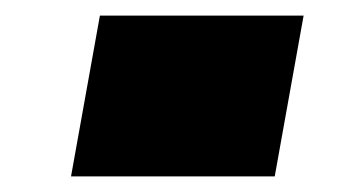

<svg xmlns="http://www.w3.org/2000/svg" viewBox="-20 -450 458 246"><path d="M71 -224 108 -430H369L332 -224Z"/></svg>

Font: Archivo Expanded Black
Style: Italic
Weight: 900
Width: 7
Italic angle: -10°
Designer: Hector Gatti
Foundry: Omnibus-Type
Version: Version 2.001